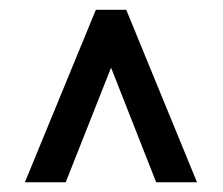

<svg xmlns="http://www.w3.org/2000/svg" viewBox="-20 -731 458 395"><path d="M301.3 -356 208.5 -591.8 115.2 -356H31.2L177.2 -710.9H239.7L385.3 -356Z"/></svg>

Font: Vazirmatn RD
Style: Regular
Weight: 400
Designer: Saber Rastikerdar
Foundry: Saber Rastikerdar
Version: Version 32.102